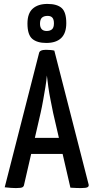

<svg xmlns="http://www.w3.org/2000/svg" viewBox="-20 -957 477 979"><path d="M61 2Q53 2 36.5 1Q20 0 4 -2L179 -686Q182 -703 214 -703Q226 -703 237.5 -702Q249 -701 257 -699L432 -16Q434 -7 426.5 -2.5Q419 2 392 2Q383 2 369.5 1.5Q356 1 339 0L251 -381Q245 -412 238 -446Q231 -480 226.5 -513Q222 -546 219 -572Q217 -546 211.5 -513Q206 -480 200 -446Q194 -412 187 -381L103 -16Q102 -7 95 -2.5Q88 2 61 2ZM110 -172V-254H345V-172ZM216 -738Q169 -738 144.5 -759Q120 -780 120 -837Q120 -889 147 -913Q174 -937 222 -937Q271 -937 294.5 -916Q318 -895 318 -839Q318 -788 292 -763Q266 -738 216 -738ZM218 -799Q235 -799 245 -807.5Q255 -816 255 -838Q255 -858 247 -867Q239 -876 223 -876Q204 -876 194 -867Q184 -858 184 -836Q184 -818 192.5 -808.5Q201 -799 218 -799Z"/></svg>

Font: Yanone Kaffeesatz Medium
Style: Regular
Weight: 500
Designer: Yanone (Cyrillic: Daniel Pouzeot, Huerta Tipografica, and Cyreal)
Foundry: Yanone
Version: Version 2.003